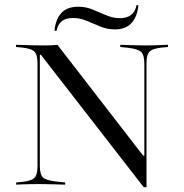

<svg xmlns="http://www.w3.org/2000/svg" viewBox="-20 -754 750 784"><path d="M566.9 10.5 146.8 -530.6H142.7V-201.6H133.1V-492.7Q133.1 -517.7 128.2 -531Q123.4 -544.4 110.1 -550.4Q96.8 -556.5 71 -559.7L45.2 -562.1V-571Q60.5 -571 78.2 -570.2Q96 -569.4 116.9 -569Q137.9 -568.5 162.1 -568.5H174.2Q186.3 -568.5 196.4 -569.4Q206.5 -570.2 214.5 -571L564.5 -118.5H569.4V-492.7Q569.4 -529 556.9 -541.5Q544.4 -554 502.4 -558.9L471 -562.1V-571Q496.8 -570.2 525.8 -569.4Q554.8 -568.5 573.4 -568.5Q591.9 -568.5 608.5 -569Q625 -569.4 639.5 -570.2Q654 -571 666.1 -571V-562.1L640.3 -559.7Q614.5 -556.5 601.2 -550.4Q587.9 -544.4 583.1 -531Q578.2 -517.7 578.2 -492.7V10.5ZM142.7 -78.2Q142.7 -41.9 154.8 -29.8Q166.9 -17.7 208.1 -12.9L246 -8.9V0Q227.4 -0.8 207.7 -1.2Q187.9 -1.6 169.8 -2Q151.6 -2.4 137.9 -2.4Q119.4 -2.4 102.8 -2Q86.3 -1.6 72.2 -1.2Q58.1 -0.8 46 0V-8.9L71 -11.3Q96.8 -14.5 110.1 -20.6Q123.4 -26.6 128.2 -39.9Q133.1 -53.2 133.1 -78.2V-201.6H142.7ZM448.4 -633.9Q418.5 -633.9 389.9 -645.6Q361.3 -657.3 333.9 -669Q306.5 -680.6 277.4 -680.6Q249.2 -680.6 232.7 -667.7Q216.1 -654.8 210.5 -627.4L202.4 -629Q207.3 -675.8 230.6 -701.2Q254 -726.6 300 -726.6Q330.6 -726.6 358.5 -714.9Q386.3 -703.2 414.1 -691.5Q441.9 -679.8 470.2 -679.8Q498.4 -679.8 515.3 -693.1Q532.3 -706.5 537.9 -733.9L545.2 -731.5Q540.3 -685.5 516.9 -659.7Q493.5 -633.9 448.4 -633.9Z"/></svg>

Font: Playfair 144pt SemiExpanded Light
Style: Regular
Weight: 300
Width: 6
Designer: Claus Eggers Sørensen
Foundry: Claus Eggers Sørensen
Version: Version 2.203